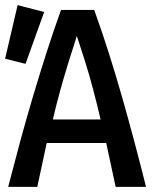

<svg xmlns="http://www.w3.org/2000/svg" viewBox="-22 -732 602 752"><path d="M10 0Q32 -85 56 -174Q80 -263 106.5 -352Q133 -441 160.5 -527Q188 -613 217 -693H347Q376 -613 403.5 -526.5Q431 -440 456.5 -350.5Q482 -261 505.5 -172.5Q529 -84 550 0H431L394 -172H161L124 0ZM185 -264H372Q358 -324 343 -381Q328 -438 311.5 -490.5Q295 -543 279 -591Q263 -542 246.5 -489Q230 -436 214.5 -380Q199 -324 185 -264ZM78 -482 -2 -502 47 -712 151 -685Z"/></svg>

Font: Ubuntu Sans Mono Medium
Style: Regular
Weight: 500
Monospace: yes
Designer: Dalton Maag Ltd
Foundry: Dalton Maag Ltd
Version: Version 1.006